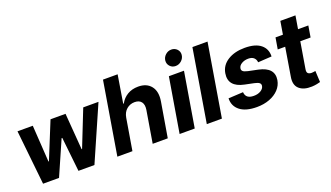

<svg xmlns="http://www.w3.org/2000/svg" viewBox="-70 -1284 3116 1806"><g transform="rotate(-20 1488.0 -381.0)"><path d="M122.5 0 65 -545.5H218L241.5 -179H246.4L395.6 -545.5H545.8L574.2 -181.1H578.8L723 -545.5H875.7L636.7 0H476.6L439.6 -343H432.9L282.3 0Z M1069.6 -315.3 1017 0H866.1L986.9 -727.3H1133.5L1088.1 -449.2H1094.1Q1120.4 -497.5 1166.4 -525Q1212.4 -552.6 1274.5 -552.6Q1359.4 -552.6 1402.2 -497.9Q1445 -443.2 1429 -347.3L1370.7 0H1219.8L1273.1 -320.3Q1281.2 -370.7 1260.1 -398.8Q1239 -426.8 1193.2 -426.8Q1147 -426.8 1112.7 -397.5Q1078.5 -368.3 1069.6 -315.3Z M1489.3 0 1580.3 -545.5H1731.5L1640.6 0ZM1673.7 -613.6Q1640.3 -613.6 1618.3 -637.1Q1596.2 -660.5 1598.7 -693.5Q1601.6 -726.6 1627.3 -750Q1653.1 -773.4 1686.4 -773.4Q1720.5 -773.4 1743.1 -750Q1765.6 -726.6 1762.4 -693.5Q1759.2 -660.5 1733.5 -637.1Q1707.7 -613.6 1673.7 -613.6Z M2033.4 -727.3 1912.6 0H1761.4L1882.1 -727.3Z M2551.5 -389.9 2414.1 -381.4Q2412.6 -408.4 2393.8 -426.8Q2375 -445.3 2337.7 -445.3Q2300.1 -445.3 2271.1 -428.3Q2242.2 -411.2 2238.3 -384.6Q2235.1 -367.2 2247.2 -355.6Q2259.2 -344.1 2295.8 -335.9L2391.7 -316.1Q2546.5 -283.4 2527 -162.3Q2518.1 -110.1 2481.4 -71.2Q2444.6 -32.3 2387.6 -10.8Q2330.6 10.7 2261.4 10.7Q2150.2 10.7 2092.3 -35Q2034.4 -80.6 2036.6 -158L2184.3 -165.8Q2188.2 -99.1 2267 -98.4Q2309.3 -97.7 2339 -115.8Q2368.6 -133.9 2372.5 -160.5Q2375.4 -179.3 2361.9 -190.5Q2348.4 -201.7 2313.6 -209.2L2222.7 -228Q2066.8 -259.6 2088.4 -389.9Q2101.2 -466.3 2169.9 -509.4Q2238.6 -552.6 2340.2 -552.6Q2446.4 -552.6 2500.4 -508.9Q2554.3 -465.2 2551.5 -389.9Z M2976.2 -545.5 2957.4 -431.8H2854.4L2810.7 -169Q2805.4 -137.8 2818 -126.8Q2830.6 -115.8 2853.3 -115.8Q2864 -115.8 2875 -117.7Q2886 -119.7 2892 -120.7L2897.7 -7.8Q2884.9 -4.3 2863.5 0.4Q2842 5 2812.5 6.4Q2729.4 9.6 2685.9 -29.8Q2642.4 -69.2 2656.6 -148.8L2703.1 -431.8H2628.6L2647.7 -545.5H2721.9L2743.6 -676.1H2894.9L2873.2 -545.5Z"/></g></svg>

Font: Inter UI
Style: Bold Italic
Weight: 700
Italic angle: 9.39999°
Designer: Rasmus Andersson
Foundry: rsms
Version: 3.2;8d6f07862